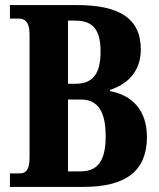

<svg xmlns="http://www.w3.org/2000/svg" viewBox="-20 -734 626 754"><path d="M19 0H308C477 0 557 -65 557 -196C557 -303 497 -361 412 -376V-381C477 -402 533 -450 533 -540C533 -664 445 -714 283 -714H19V-661H55C74 -661 96 -651 96 -601V-115C96 -70 84 -53 57 -53H19ZM276 -405H247V-653H275C339 -653 375 -624 375 -532C375 -442 343 -405 276 -405ZM296 -61H247V-343H298C364 -343 395 -297 395 -199C395 -97 360 -61 296 -61Z"/></svg>

Font: Noto Serif Armenian ExtraCondensed ExtraBold
Style: Regular
Weight: 800
Width: 2
Designer: Monotype Design Team
Foundry: Monotype Imaging Inc.
Version: Version 2.008